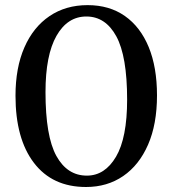

<svg xmlns="http://www.w3.org/2000/svg" viewBox="-20 -734 690 768"><path d="M330.5 -713.5Q417.5 -713.5 479.5 -670Q541.5 -626.5 574.8 -545.8Q608 -465 608 -352.5Q608 -237 572.2 -155.2Q536.5 -73.5 472.8 -29.8Q409 14 324 14Q189.5 14 115.8 -82.5Q42 -179 42 -351Q42 -463 77.5 -544.2Q113 -625.5 178 -669.5Q243 -713.5 330.5 -713.5ZM488.5 -335.5Q488.5 -509.5 445.2 -588.8Q402 -668 325.5 -668Q250 -668 206 -590.8Q162 -513.5 162 -365.5Q162 -189 205.5 -110.2Q249 -31.5 327.5 -31.5Q399.5 -31.5 444 -107Q488.5 -182.5 488.5 -335.5Z"/></svg>

Font: Fraunces 9pt Soft
Style: Regular
Weight: 400
Version: Version 1.000;[0bf87f6ff]